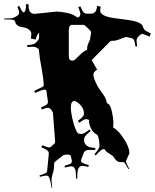

<svg xmlns="http://www.w3.org/2000/svg" viewBox="-51 -852 737 912"><path d="M210.9 -179.2 200.7 -314Q200.7 -316.9 198.7 -320.8L191.9 -331.1Q191.4 -331.5 189.9 -333.3Q188.5 -335 188 -335.4Q183.6 -339.8 175.5 -339.8Q167.5 -339.8 147.5 -332L143.6 -341.8Q164.1 -349.6 170.4 -355Q176.8 -360.4 176.8 -368.2L168.9 -423.8Q163.6 -426.8 158.7 -426.8Q153.8 -426.8 115.7 -411.1L111.8 -419.9Q156.7 -441.4 156.7 -443.8Q156.7 -472.7 146.2 -529.1Q135.7 -585.4 135.3 -601.3Q134.8 -617.2 130.9 -621.1H129.9Q120.1 -629.9 104 -629.9Q87.9 -629.9 78.6 -628.9L77.6 -637.2Q102.5 -639.6 111.3 -643.8Q120.1 -647.9 125.5 -655.8L132.8 -666Q134.8 -669.9 134.8 -672.9V-696.8Q124 -689 118.7 -664.1L95.7 -668.9Q97.7 -682.6 97.7 -692.6Q97.7 -702.6 86.7 -711.2Q75.7 -719.7 62 -721.7Q25.9 -726.1 21.5 -747.1Q19.5 -756.3 10.5 -758.1Q1.5 -759.8 -31.2 -759.8V-764.2Q-1.5 -764.2 6.6 -765.9Q14.6 -767.6 27.1 -774.7Q39.6 -781.7 39.6 -791.7Q39.6 -801.8 31.7 -819.8L40.5 -824.2Q53.7 -793 62.5 -793Q72.8 -798.3 72.8 -832H84.5Q84.5 -804.7 92 -795.4Q99.6 -786.1 112.8 -786.1L216.8 -796.9Q236.8 -796.9 264.4 -791.3Q292 -785.6 303.5 -777.3Q314.9 -769 319.3 -769Q323.7 -769 327.1 -774.4Q330.6 -779.8 330.6 -786.6Q330.6 -793.5 320.8 -817.9L330.6 -821.8Q340.3 -798.8 346.4 -793Q352.5 -787.1 362.8 -787.1H379.9Q399.9 -787.1 405.8 -803.2Q408.7 -811 410.6 -824.2L426.8 -820.8Q424.8 -805.2 424.8 -801.8Q424.8 -774.9 494.1 -765.6Q523.4 -761.7 552.7 -757.8Q623.5 -748.5 627.9 -725.1Q627.9 -722.2 629.9 -720.2L635.7 -710Q636.7 -707.5 665.5 -692.9L659.7 -678.2Q628.9 -690.9 625.5 -690.9H623.5Q619.1 -690.9 608.4 -680.4Q597.7 -669.9 597.7 -660.6Q597.7 -651.4 600.6 -631.8L592.8 -630.9Q588.9 -655.8 585 -662.6Q581.1 -669.4 573.7 -670.9L550.8 -675.8L547.9 -676.8Q535.2 -672.4 523.9 -668Q500 -658.2 485.8 -658.2H481.9Q474.6 -658.2 470.7 -653.8L381.8 -564L384.8 -565.9L410.6 -521Q392.6 -510.3 392.6 -498.5Q392.6 -486.8 397 -476.6Q410.6 -441.9 425.8 -421.9Q452.1 -387.7 453.9 -374Q455.6 -360.4 462.9 -358.9Q474.1 -353 481 -319.6Q487.8 -286.1 487.8 -271.5Q487.8 -256.8 485.8 -247.1Q508.8 -235.4 536.1 -194.8Q563.5 -154.3 563.5 -124L546.9 -85.9Q546.9 -80.6 562.5 -50.8L558.6 -48.8Q543.9 -76.2 540.5 -79.1Q537.1 -82 534.7 -82H521.5Q502 -82 487.8 -107.9Q487.3 -109.9 480.5 -114.3Q458.5 -127.4 449.7 -136.2Q448.2 -138.7 447.3 -141.4Q446.3 -144 441.9 -144Q430.2 -144 403.8 -113.8L397.5 -119.1Q421.9 -147 421.9 -159.2L419.9 -184.1L414.6 -205.1Q413.1 -211.4 401.6 -217.5Q390.1 -223.6 380.9 -242.9Q371.6 -262.2 371.6 -277.8L372.6 -282.2Q364.7 -286.1 356.9 -286.1Q349.1 -286.1 325.7 -269L318.8 -277.8Q347.7 -299.3 347.7 -309.1Q347.7 -318.8 346.2 -325.4Q344.7 -332 342 -337.4Q339.4 -342.8 335.9 -347.4Q332.5 -352.1 328.9 -355.5Q325.2 -358.9 321.5 -362.1Q317.9 -365.2 314.7 -367.2Q311.5 -369.1 308.8 -370.4Q306.2 -371.6 303.7 -373Q285.6 -373 285.6 -342.3Q285.6 -311.5 298.8 -265.4Q312 -219.2 323.7 -216.8H326.7Q329.6 -215.8 338.1 -215.8Q346.7 -215.8 374.5 -236.8L379.9 -230Q359.9 -213.9 354.2 -205.8Q348.6 -197.8 348.6 -188V-181.2Q348.6 -175.8 353.8 -168Q358.9 -160.2 367.9 -155.8Q377 -151.4 401.9 -148.9L400.9 -139.2Q390.6 -140.1 373.8 -140.1Q356.9 -140.1 348.6 -129.9L333.5 -90.8Q334 -85.4 335.4 -83Q339.8 -76.2 370.6 -67.9L368.7 -59.1Q349.6 -64 341.6 -64Q333.5 -64 330.6 -62.5Q326.7 -60.1 321.3 -51.3Q315.9 -42.5 315.9 -2.9H310.5Q309.6 -43 305.7 -49.1Q301.8 -55.2 300.8 -56.4Q299.8 -57.6 299.1 -58.3Q298.3 -59.1 297.4 -59.8Q296.4 -60.5 295.4 -61Q292.5 -62 286.1 -62Q279.8 -62 257.8 -56.2L254.9 -64Q285.2 -72.8 287.8 -77.6Q290.5 -82.5 290.5 -87.9L284.7 -113.8L273.9 -118.2L251.5 -116.2Q251.5 -115.2 229.7 -99.4Q208 -83.5 206.5 -77.1L204.6 -46.9Q204.6 -43.9 199.2 -25.9Q193.8 -7.8 193.8 2Q193.8 11.7 196.8 40H193.8Q188 0.5 180.7 -12.2Q176.8 -18.1 169.7 -18.1Q162.6 -18.1 138.7 -12.2L136.7 -19Q161.1 -25.9 167 -30Q172.9 -34.2 172.9 -41L180.7 -120.1Q180.7 -127 179.2 -130.9Q175.3 -140.6 145.5 -151.9L149.9 -162.1Q173.3 -151.9 182.1 -151.9Q190.9 -151.9 196.8 -160.2L207.5 -169.9Q210.9 -174.8 210.9 -179.2ZM275.9 -584Q275.9 -564 292.5 -564Q296.9 -564 302.7 -566.9L310.5 -573.2L325.7 -588.9H326.7Q345.7 -609.4 362.8 -615.2V-620.1Q362.8 -631.8 366 -639.4Q369.1 -647 370.6 -650.9L376.5 -664.1L381.8 -696.8Q381.8 -701.2 377.9 -707L352.5 -731Q348.1 -733.9 343.8 -733.9H290.5Q283.7 -733.9 279.8 -727.1Q275.9 -720.2 275.9 -711.9Z"/></svg>

Font: Eater Caps
Style: Regular
Weight: 400
Version: Version 001.002